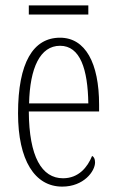

<svg xmlns="http://www.w3.org/2000/svg" viewBox="-20 -683 430 713"><path d="M87 -629H308V-663H87ZM211 10C291 10 333 -47 333 -80C333 -94 328 -101 322 -104C305 -62 272 -21 214 -21C135 -21 88 -101 87 -269H348V-294C348 -449 297 -543 203 -543C103 -543 47 -450 47 -262C47 -88 109 10 211 10ZM308 -299H88C91 -431 129 -513 203 -513C278 -513 306 -426 308 -299Z"/></svg>

Font: Noto Serif Devanagari ExtraCondensed ExtraLight
Style: Regular
Weight: 200
Width: 2
Designer: Universal Thirst, Indian Type Foundry and the Monotype Design Team
Foundry: Monotype Imaging Inc.
Version: Version 2.004